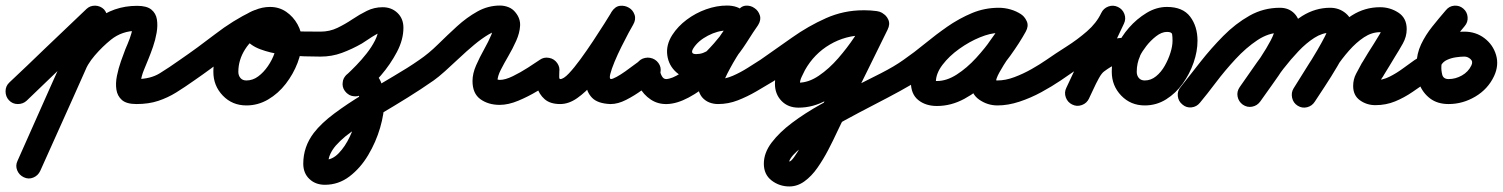

<svg xmlns="http://www.w3.org/2000/svg" viewBox="-65 -330 5416 692"><path d="M-33 31Q-45 18 -45 -1Q-45 -20 -31 -33Q1 -63 33.5 -94Q66 -125 98 -156Q135 -191 172 -226.5Q209 -262 246 -297Q246 -297 246 -297Q246 -297 246 -297Q259 -310 278 -309.5Q297 -309 310 -296Q322 -282 322 -263.5Q322 -245 308 -232Q234 -161 160 -91Q128 -60 95.5 -29Q63 2 31 33Q18 45 -1 45Q-20 45 -33 31ZM295 -306Q312 -298 319 -280.5Q326 -263 318 -246Q259 -113 199.5 20Q140 153 80 286Q80 286 80 286Q80 286 80 286Q72 303 55 310Q38 317 21 309Q4 301 -3 284Q-10 267 -2 250Q57 117 116.5 -16.5Q176 -150 236 -283Q244 -300 261 -306.5Q278 -313 295 -306ZM235 -61Q228 -43 211 -35.5Q194 -28 177 -35Q159 -42 151.5 -59Q144 -76 151 -93Q170 -142 204.5 -183.5Q239 -225 279 -257Q344 -309 429 -309Q464 -309 480.5 -295.5Q497 -282 500.5 -260Q504 -238 499.5 -212Q495 -186 486.5 -161.5Q478 -137 471 -120Q463 -100 454 -78.5Q445 -57 442 -35Q442 -30 438 -33Q434 -36 430.5 -40.5Q427 -45 427 -45Q477 -45 511 -66Q545 -87 583 -114Q583 -114 583 -114Q583 -114 583 -114Q598 -125 616.5 -121.5Q635 -118 646 -103Q657 -88 653.5 -69.5Q650 -51 635 -40Q601 -16 570.5 3Q540 22 505.5 33.5Q471 45 427 45Q391 45 374.5 30.5Q358 16 354.5 -7Q351 -30 356.5 -57Q362 -84 371 -109.5Q380 -135 387 -153Q395 -171 402.5 -191Q410 -211 413 -230Q414 -235 418 -231.5Q422 -228 426 -223.5Q430 -219 429 -219Q375 -219 335 -187Q304 -162 276.5 -130Q249 -98 235 -61Q235 -61 235 -61Q235 -61 235 -61Z M572 -51Q561 -67 564.5 -85Q568 -103 583 -114Q647 -158 710.5 -207Q774 -256 844 -290Q864 -300 880 -292Q896 -284 903 -268Q910 -253 906.5 -235.5Q903 -218 882 -209Q843 -191 818.5 -152.5Q794 -114 794 -71Q794 -58 801.5 -49Q809 -40 823 -40Q846 -40 865.5 -54.5Q885 -69 900.5 -91.5Q916 -114 924.5 -138.5Q933 -163 933 -183Q933 -192 926 -203.5Q919 -215 908 -215Q905 -215 899 -213.5Q893 -212 896 -215Q898 -216 900 -221Q902 -226 901 -223Q901 -223 901 -223Q901 -223 901 -223Q901 -222 899 -231.5Q897 -241 898 -240Q924 -227 958 -222Q992 -217 1026.5 -216.5Q1061 -216 1090 -216Q1090 -216 1090 -216Q1090 -216 1090 -216Q1109 -216 1122 -203Q1135 -190 1135 -171Q1135 -152 1122 -139Q1109 -126 1090 -126Q1069 -126 1031.5 -127Q994 -128 951.5 -133.5Q909 -139 873 -152.5Q837 -166 820 -190Q803 -214 817 -253Q817 -253 817 -253Q817 -253 817 -253Q827 -282 853.5 -293.5Q880 -305 908 -305Q941 -305 966.5 -287.5Q992 -270 1007.5 -242Q1023 -214 1023 -183Q1023 -144 1007.5 -103.5Q992 -63 965 -28Q938 7 901.5 28.5Q865 50 823 50Q772 50 738 14.5Q704 -21 704 -71Q704 -117 721.5 -160Q739 -203 771 -237Q803 -271 844 -290Q865 -300 881 -292Q897 -284 904 -269Q911 -254 907 -236.5Q903 -219 883 -209Q817 -177 756.5 -129.5Q696 -82 635 -40Q619 -29 601 -32.5Q583 -36 572 -51Z M1045 -171Q1045 -190 1058 -203Q1071 -216 1090 -216Q1123 -216 1151 -229.5Q1179 -243 1205 -260.5Q1231 -278 1257.5 -291Q1284 -304 1314 -304Q1346 -304 1367.5 -283.5Q1389 -263 1389 -230Q1389 -187 1365.5 -142.5Q1342 -98 1308.5 -59Q1275 -20 1244 6Q1230 18 1211.5 17Q1193 16 1181 1Q1169 -13 1170 -31.5Q1171 -50 1186 -62Q1200 -75 1219 -94.5Q1238 -114 1256.5 -137.5Q1275 -161 1287 -185Q1299 -209 1299 -230Q1299 -232 1299.5 -229.5Q1300 -227 1300 -226Q1303 -220 1308 -217Q1310 -215 1312 -215Q1314 -214 1314 -214Q1305 -214 1290 -205.5Q1275 -197 1260.5 -187Q1246 -177 1239 -173Q1204 -153 1167.5 -139.5Q1131 -126 1090 -126Q1071 -126 1058 -139Q1045 -152 1045 -171ZM1241 9Q1226 20 1207.5 16.5Q1189 13 1178 -2Q1167 -17 1170.5 -35.5Q1174 -54 1189 -65Q1206 -77 1226.5 -81Q1247 -85 1267 -76Q1300 -61 1310 -28.5Q1320 4 1320 36Q1320 79 1305 130.5Q1290 182 1262 229Q1234 276 1194.5 306Q1155 336 1106 336Q1072 336 1050 315Q1028 294 1028 260Q1028 199 1066 149Q1093 114 1140 79Q1187 44 1242.5 10.5Q1298 -23 1352 -54.5Q1406 -86 1446 -114Q1446 -114 1446 -114Q1446 -114 1446 -114Q1461 -125 1479.5 -121.5Q1498 -118 1509 -103Q1520 -88 1516.5 -69.5Q1513 -51 1498 -40Q1452 -8 1404.5 21.5Q1357 51 1308 80Q1267 105 1222 132Q1177 159 1145 195Q1133 209 1125.5 225Q1118 241 1118 260Q1118 259 1117 256Q1113 248 1106 246Q1105 246 1106 246Q1133 246 1156 222Q1179 198 1195.5 163Q1212 128 1221 93Q1230 58 1230 36Q1230 29 1229.5 21Q1229 13 1227 6Q1226 3 1225.5 2.5Q1225 2 1227 4Q1229 5 1230 6Q1229 5 1232 6Q1235 7 1237 8Q1241 8 1243 7Q1245 6 1241 9Q1241 9 1241 9Q1241 9 1241 9Z M1435 -51Q1424 -67 1427.5 -85Q1431 -103 1446 -114Q1480 -137 1513.5 -170Q1547 -203 1582 -235Q1617 -267 1655.5 -288.5Q1694 -310 1737 -310Q1753 -310 1768 -304Q1783 -298 1793 -285Q1811 -263 1809.5 -237Q1808 -211 1795.5 -183Q1783 -155 1767.5 -128.5Q1752 -102 1740 -78.5Q1728 -55 1728 -38Q1728 -33 1726.5 -37Q1725 -41 1721 -43Q1718 -45 1725.5 -43.5Q1733 -42 1736 -42Q1756 -42 1783.5 -55.5Q1811 -69 1837.5 -86Q1864 -103 1880 -114Q1880 -114 1880 -114Q1880 -114 1880 -114Q1895 -125 1913.5 -121.5Q1932 -118 1943 -103Q1954 -88 1950.5 -69.5Q1947 -51 1932 -40Q1907 -23 1873 -2.5Q1839 18 1803 33Q1767 48 1736 48Q1695 48 1666.5 27.5Q1638 7 1638 -38Q1638 -65 1651 -94.5Q1664 -124 1680 -152.5Q1696 -181 1706 -205Q1708 -210 1710 -219.5Q1712 -229 1714.5 -234.5Q1717 -240 1719 -235Q1724 -225 1733 -221Q1736 -220 1737 -220Q1720 -220 1695.5 -205.5Q1671 -191 1644 -168.5Q1617 -146 1590 -120.5Q1563 -95 1539 -73.5Q1515 -52 1498 -40Q1482 -29 1464 -32.5Q1446 -36 1435 -51Z M1861 -77Q1861 -96 1874 -109Q1887 -122 1906 -122Q1925 -122 1938 -109Q1951 -96 1951 -77Q1951 -68 1950.5 -56.5Q1950 -45 1954 -45Q1966 -45 1985 -65Q2004 -85 2027 -116.5Q2050 -148 2072.5 -182Q2095 -216 2113 -244.5Q2131 -273 2140 -288Q2152 -307 2169.5 -309Q2187 -311 2202 -302Q2216 -294 2222 -277Q2228 -260 2217 -241Q2212 -233 2200.5 -211.5Q2189 -190 2175 -162Q2161 -134 2150 -107.5Q2139 -81 2134.5 -63Q2130 -45 2138 -45Q2138 -45 2137 -45Q2136 -45 2136 -45Q2143 -45 2157.5 -53Q2172 -61 2189 -73Q2206 -85 2221 -96.5Q2236 -108 2245 -114Q2260 -125 2278.5 -121.5Q2297 -118 2308 -103Q2319 -88 2315.5 -69.5Q2312 -51 2297 -40Q2276 -25 2248.5 -5Q2221 15 2191.5 30Q2162 45 2136 45Q2136 45 2135 45Q2134 45 2134 45Q2089 43 2069 22.5Q2049 2 2046.5 -29.5Q2044 -61 2054 -98Q2064 -135 2080 -172Q2096 -209 2112.5 -239.5Q2129 -270 2139 -287Q2151 -306 2168.5 -308Q2186 -310 2201 -301Q2215 -292 2221.5 -275.5Q2228 -259 2216 -240Q2201 -215 2179 -179Q2157 -143 2131 -104.5Q2105 -66 2075.5 -32Q2046 2 2015.5 23.5Q1985 45 1954 45Q1918 45 1898 27.5Q1878 10 1869.5 -18Q1861 -46 1861 -77Q1861 -77 1861 -77Q1861 -77 1861 -77Z M2269 -122Q2288 -122 2301 -109Q2314 -96 2314 -77Q2314 -68 2320 -56.5Q2326 -45 2336 -45Q2357 -46 2388 -66Q2419 -86 2451 -115.5Q2483 -145 2508.5 -174Q2534 -203 2545 -221Q2546 -224 2548 -227Q2551 -235 2554.5 -227.5Q2558 -220 2555 -220Q2522 -220 2486.5 -201.5Q2451 -183 2434 -156Q2421 -135 2444 -135Q2470 -135 2491 -151.5Q2512 -168 2530.5 -193Q2549 -218 2564 -244Q2579 -270 2592 -289Q2605 -308 2622.5 -309.5Q2640 -311 2654 -301Q2668 -292 2673.5 -275Q2679 -258 2667 -239Q2641 -200 2614.5 -162Q2588 -124 2566 -83Q2561 -74 2556.5 -65Q2552 -56 2548 -47Q2544 -38 2542 -30Q2541 -25 2541 -25Q2540 -29 2540 -30Q2540 -31 2536 -36Q2531 -40 2529 -43Q2527 -43 2524 -44Q2521 -45 2523 -45Q2549 -45 2576.5 -57Q2604 -69 2630 -85.5Q2656 -102 2678 -116Q2694 -125 2712 -120.5Q2730 -116 2740 -100Q2749 -84 2744.5 -66Q2740 -48 2724 -38Q2694 -20 2661.5 -1Q2629 18 2594.5 31.5Q2560 45 2523 45Q2506 45 2491 39Q2476 33 2465 20Q2448 -2 2451.5 -33Q2455 -64 2471.5 -100Q2488 -136 2511 -171.5Q2534 -207 2556 -237.5Q2578 -268 2592 -289Q2604 -307 2622 -308.5Q2640 -310 2654 -301Q2668 -291 2673.5 -274Q2679 -257 2666 -239Q2646 -208 2624.5 -174.5Q2603 -141 2577.5 -111.5Q2552 -82 2519.5 -63.5Q2487 -45 2444 -45Q2400 -45 2372.5 -69.5Q2345 -94 2340 -131Q2335 -168 2358 -204Q2378 -235 2410 -259Q2442 -283 2480 -296.5Q2518 -310 2555 -310Q2594 -310 2615.5 -289Q2637 -268 2638.5 -237Q2640 -206 2622 -175Q2604 -145 2571.5 -107.5Q2539 -70 2499 -35.5Q2459 -1 2417 21.5Q2375 44 2339 45Q2306 46 2280 28.5Q2254 11 2239 -17Q2224 -45 2224 -77Q2224 -96 2237 -109Q2250 -122 2269 -122Z M2664 -51Q2653 -67 2656.5 -85Q2660 -103 2675 -114Q2731 -153 2789.5 -194.5Q2848 -236 2912 -264.5Q2976 -293 3047 -293Q3059 -293 3071 -292Q3083 -291 3095 -290Q3117 -287 3126 -271.5Q3135 -256 3133 -239Q3131 -222 3118 -209.5Q3105 -197 3083 -200Q3067 -203 3051 -203Q2983 -203 2926 -169.5Q2869 -136 2836 -77Q2831 -67 2824.5 -53.5Q2818 -40 2818 -28Q2818 -24 2815 -28Q2812 -32 2813 -32Q2849 -32 2886 -57Q2923 -82 2956 -120Q2989 -158 3014.5 -196.5Q3040 -235 3054 -263Q3063 -283 3081 -287Q3099 -291 3114 -283Q3129 -276 3136.5 -259.5Q3144 -243 3134 -223Q3096 -146 3058 -68.5Q3020 9 2981 86Q2981 86 2981 87Q2981 88 2981 88Q2968 111 2953 143.5Q2938 176 2920 210.5Q2902 245 2881 275Q2860 305 2834.5 323.5Q2809 342 2780 342Q2744 342 2716 320.5Q2688 299 2688 260Q2688 221 2716 184Q2744 147 2790 112.5Q2836 78 2891.5 47Q2947 16 3004 -12.5Q3061 -41 3110 -66Q3159 -91 3191 -114Q3191 -114 3191 -114Q3191 -114 3191 -114Q3206 -125 3224.5 -121.5Q3243 -118 3254 -103Q3265 -88 3261.5 -69.5Q3258 -51 3243 -40Q3221 -25 3179 -2Q3137 21 3084.5 48Q3032 75 2978 104.5Q2924 134 2879 162.5Q2834 191 2806 216.5Q2778 242 2778 260Q2778 262 2777.5 258.5Q2777 255 2776 254Q2772 249 2773 250.5Q2774 252 2780 252Q2786 252 2798 235Q2810 218 2825 191.5Q2840 165 2855 136Q2870 107 2882 82Q2894 57 2901 44Q2901 44 2901 45Q2901 46 2901 46Q2939 -31 2977 -108.5Q3015 -186 3054 -263Q3064 -283 3081.5 -287Q3099 -291 3114 -283Q3129 -276 3136.5 -259.5Q3144 -243 3134 -223Q3114 -182 3081 -133.5Q3048 -85 3006 -41Q2964 3 2915 30.5Q2866 58 2813 58Q2775 58 2751.5 33.5Q2728 9 2728 -28Q2728 -52 2737 -76Q2746 -100 2757 -120Q2802 -201 2880.5 -247Q2959 -293 3051 -293Q3073 -293 3095 -290Q3117 -286 3126.5 -271Q3136 -256 3134 -239Q3131 -222 3118.5 -210Q3106 -198 3083 -200Q3074 -201 3065.5 -202Q3057 -203 3047 -203Q3003 -203 2960.5 -187Q2918 -171 2877.5 -146Q2837 -121 2799.5 -93Q2762 -65 2727 -40Q2711 -29 2693 -32.5Q2675 -36 2664 -51Z M3180 -51Q3169 -67 3172.5 -85Q3176 -103 3191 -114Q3230 -141 3269.5 -173.5Q3309 -206 3351 -235Q3393 -264 3438.5 -283Q3484 -302 3535 -302Q3556 -302 3577 -296Q3598 -290 3616 -278Q3634 -265 3635.5 -247.5Q3637 -230 3628 -217Q3619 -203 3602.5 -197Q3586 -191 3567 -202Q3558 -207 3551.5 -209Q3545 -211 3533 -211Q3505 -211 3467 -195.5Q3429 -180 3392.5 -154Q3356 -128 3332 -96.5Q3308 -65 3308 -34Q3308 -29 3304 -34Q3300 -39 3304 -38Q3307 -38 3312 -38Q3347 -38 3383.5 -61.5Q3420 -85 3453 -121Q3486 -157 3512 -194.5Q3538 -232 3554 -260Q3564 -279 3582 -282.5Q3600 -286 3615 -277Q3629 -269 3636 -252.5Q3643 -236 3632 -216Q3624 -200 3606 -175Q3588 -150 3569.5 -122Q3551 -94 3537.5 -70Q3524 -46 3524 -32Q3524 -30 3523.5 -33.5Q3523 -37 3522 -39Q3518 -44 3521 -42Q3524 -40 3530 -40Q3559 -40 3591 -52Q3623 -64 3653 -81Q3683 -98 3706 -114Q3721 -125 3739.5 -121.5Q3758 -118 3769 -103Q3780 -88 3776.5 -69.5Q3773 -51 3758 -40Q3727 -19 3688.5 2Q3650 23 3609 36.5Q3568 50 3530 50Q3494 50 3464 29Q3434 8 3434 -32Q3434 -61 3447 -90.5Q3460 -120 3480 -149.5Q3500 -179 3520 -206.5Q3540 -234 3554 -260Q3564 -279 3582 -282.5Q3600 -286 3615 -277Q3629 -269 3636 -252.5Q3643 -236 3632 -216Q3610 -176 3576.5 -129.5Q3543 -83 3501 -41.5Q3459 0 3411 26Q3363 52 3312 52Q3271 52 3244.5 30.5Q3218 9 3218 -34Q3218 -75 3238.5 -113.5Q3259 -152 3292.5 -186Q3326 -220 3367.5 -246Q3409 -272 3452 -286.5Q3495 -301 3533 -301Q3576 -301 3613 -280Q3631 -269 3632.5 -251.5Q3634 -234 3624 -219Q3615 -204 3598 -198Q3581 -192 3564 -204Q3558 -209 3550 -210.5Q3542 -212 3535 -212Q3495 -212 3456 -194Q3417 -176 3380.5 -148.5Q3344 -121 3309.5 -91.5Q3275 -62 3243 -40Q3227 -29 3209 -32.5Q3191 -36 3180 -51Z M3695 -51Q3684 -67 3687.5 -85Q3691 -103 3706 -114Q3739 -137 3778.5 -162Q3818 -187 3852.5 -217Q3887 -247 3904 -283Q3912 -300 3929.5 -306.5Q3947 -313 3964 -305Q3981 -297 3987.5 -279.5Q3994 -262 3986 -245Q3965 -200 3926 -164Q3887 -128 3842.5 -98Q3798 -68 3758 -40Q3742 -29 3724 -32.5Q3706 -36 3695 -51ZM3904 -283Q3912 -300 3929.5 -306.5Q3947 -313 3964 -305Q3981 -297 3987.5 -279.5Q3994 -262 3986 -245Q3954 -178 3922.5 -110.5Q3891 -43 3860 25Q3860 25 3860 25Q3860 25 3860 25Q3852 42 3834.5 48.5Q3817 55 3800 47Q3783 39 3776.5 21.5Q3770 4 3778 -13Q3810 -81 3841.5 -148.5Q3873 -216 3904 -283Q3904 -283 3904 -283Q3904 -283 3904 -283ZM3798 46Q3782 37 3776 19.5Q3770 2 3779 -15Q3790 -36 3802 -61.5Q3814 -87 3829 -110Q3844 -133 3863 -147Q3898 -172 3929.5 -183.5Q3961 -195 4004 -195Q4004 -195 4004 -195Q4004 -195 4004 -195Q4023 -195 4036 -182Q4049 -169 4049 -150Q4049 -131 4036 -118Q4023 -105 4004 -105Q3976 -105 3957.5 -98Q3939 -91 3915 -73Q3906 -67 3895.5 -48Q3885 -29 3875.5 -8Q3866 13 3859 27Q3850 43 3832.5 49Q3815 55 3798 46ZM4061 -40Q4083 -40 4101.5 -55Q4120 -70 4133 -93Q4146 -116 4153.5 -140Q4161 -164 4161 -183Q4161 -198 4159.5 -206.5Q4158 -215 4141 -215Q4122 -215 4102 -199.5Q4082 -184 4066.5 -164Q4051 -144 4044 -129Q4044 -129 4044 -128Q4044 -128 4044 -128Q4032 -102 4032 -71Q4032 -58 4039.5 -49Q4047 -40 4061 -40ZM3962 -166Q3962 -166 3962 -166Q3962 -165 3962 -165Q3976 -198 4004 -230Q4032 -262 4067.5 -283.5Q4103 -305 4141 -305Q4198 -305 4224.5 -270Q4251 -235 4251 -183Q4251 -145 4237 -104.5Q4223 -64 4198 -29Q4173 6 4138 28Q4103 50 4061 50Q4010 50 3976 14.5Q3942 -21 3942 -71Q3942 -122 3962 -166Z M4197 47Q4182 35 4180 16.5Q4178 -2 4190 -16Q4223 -58 4261.5 -107Q4300 -156 4344 -200.5Q4388 -245 4438.5 -273.5Q4489 -302 4548 -302Q4580 -302 4600 -281.5Q4620 -261 4620 -229Q4620 -199 4604.5 -163.5Q4589 -128 4566 -92Q4543 -56 4519 -23Q4495 10 4477 36Q4466 51 4448 54.5Q4430 58 4414 47Q4399 36 4395.5 18Q4392 0 4403 -16Q4415 -33 4436 -62Q4457 -91 4478.5 -123.5Q4500 -156 4515 -184.5Q4530 -213 4530 -229Q4530 -227 4532 -224Q4536 -217 4543 -214Q4544 -213 4546.5 -212.5Q4549 -212 4548 -212Q4507 -212 4466.5 -185Q4426 -158 4388 -117Q4350 -76 4317.5 -33Q4285 10 4260 40Q4248 55 4229.5 57Q4211 59 4197 47ZM4414 47Q4399 36 4395.5 18Q4392 0 4403 -16Q4430 -55 4464.5 -104Q4499 -153 4540 -198Q4581 -243 4628.5 -272.5Q4676 -302 4729 -302Q4762 -302 4786 -281.5Q4810 -261 4810 -227Q4810 -202 4794 -166Q4778 -130 4755 -91Q4732 -52 4709.5 -18Q4687 16 4674 36Q4674 36 4674 36Q4674 36 4674 36Q4664 52 4646 56Q4628 60 4612 50Q4596 41 4592 22.5Q4588 4 4598 -12Q4604 -22 4618.5 -44.5Q4633 -67 4650 -94.5Q4667 -122 4683 -149.5Q4699 -177 4709.5 -197.5Q4720 -218 4720 -227Q4720 -228 4720.5 -225Q4721 -222 4721 -221Q4723 -218 4727.5 -215Q4732 -212 4729 -212Q4701 -212 4672 -193.5Q4643 -175 4615 -145.5Q4587 -116 4561 -82.5Q4535 -49 4513.5 -17.5Q4492 14 4477 36Q4466 51 4448 54.5Q4430 58 4414 47ZM4612 51Q4596 41 4592 22.5Q4588 4 4597 -11Q4623 -53 4654.5 -103Q4686 -153 4723.5 -199Q4761 -245 4807.5 -274.5Q4854 -304 4909 -304Q4945 -304 4975 -284.5Q5005 -265 5005 -225Q5005 -198 4991 -173Q4977 -148 4963 -126Q4963 -126 4963 -126Q4963 -126 4963 -126Q4953 -109 4942.5 -92Q4932 -75 4921 -57Q4921 -57 4922 -58Q4922 -58 4922 -58Q4918 -52 4910 -40Q4902 -28 4902 -20Q4902 -18 4901.5 -22Q4901 -26 4900 -29Q4897 -36 4891 -38.5Q4885 -41 4892 -41Q4918 -41 4943 -53.5Q4968 -66 4991 -83Q5014 -100 5034 -114Q5049 -125 5067.5 -121.5Q5086 -118 5097 -103Q5108 -88 5104.5 -69.5Q5101 -51 5086 -40Q5057 -20 5026.5 1Q4996 22 4963 35.5Q4930 49 4892 49Q4861 49 4836.5 31.5Q4812 14 4812 -20Q4812 -44 4822.5 -64Q4833 -84 4844 -104Q4844 -104 4844 -104Q4845 -105 4845 -105Q4855 -122 4865.5 -139Q4876 -156 4887 -173Q4887 -173 4887 -173Q4887 -173 4887 -173Q4890 -178 4896.5 -188.5Q4903 -199 4909 -209Q4915 -219 4915 -225Q4915 -227 4915.5 -223Q4916 -219 4918 -216Q4922 -210 4920 -212Q4918 -214 4909 -214Q4879 -214 4851 -195.5Q4823 -177 4797 -147.5Q4771 -118 4748.5 -84Q4726 -50 4707 -18Q4688 14 4674 36Q4664 52 4646 56.5Q4628 61 4612 51Z M5146 -293Q5158 -308 5176.5 -309.5Q5195 -311 5209 -299Q5223 -287 5224.5 -268.5Q5226 -250 5214 -236Q5197 -215 5178 -192.5Q5159 -170 5145 -145.5Q5131 -121 5130 -92Q5130 -92 5130 -92Q5130 -92 5130 -92Q5129 -77 5133 -61Q5137 -45 5156 -45Q5181 -45 5204 -58Q5227 -71 5238 -94Q5245 -108 5235 -117Q5225 -126 5213 -126Q5213 -126 5212.5 -126Q5212 -126 5212 -126Q5212 -126 5212 -126Q5200 -126 5182.5 -123.5Q5165 -121 5150 -114Q5135 -107 5128 -93Q5128 -93 5128 -93Q5128 -93 5128 -93Q5120 -77 5102.5 -70.5Q5085 -64 5068 -73Q5052 -81 5045.5 -98.5Q5039 -116 5048 -133Q5062 -163 5089 -181.5Q5116 -200 5148.5 -208Q5181 -216 5213 -216Q5213 -216 5212.5 -216Q5212 -216 5212 -216Q5212 -216 5212 -216Q5212 -216 5212 -216Q5254 -216 5285 -192.5Q5316 -169 5327 -132Q5338 -95 5320 -56Q5298 -9 5252.5 18Q5207 45 5156 45Q5116 45 5089.5 25Q5063 5 5050.5 -27Q5038 -59 5040 -96Q5040 -96 5040 -96Q5040 -96 5040 -96Q5040 -96 5040 -96Q5041 -137 5057 -170.5Q5073 -204 5097 -234Q5121 -264 5146 -293Q5146 -293 5146 -293Q5146 -293 5146 -293Z"/></svg>

Font: FRB American Cursive Black
Style: Bold Italic
Weight: 900
Italic angle: -25°
Version: Version 2.0;Modular Font Editor K font №1